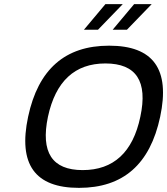

<svg xmlns="http://www.w3.org/2000/svg" viewBox="-20 -900 809 929"><path d="M362 9C149 9 67 -105 116 -335C165 -565 295 -679 508 -679C722 -679 804 -565 755 -335C706 -105 576 9 362 9ZM212 -335C176 -163 232 -77 380 -77C529 -77 623 -163 659 -335C696 -507 639 -593 490 -593C342 -593 249 -507 212 -335ZM386 -756H454L574 -880H490ZM525 -756H594L714 -880H629Z"/></svg>

Font: LT Wave Text Italic
Style: Regular
Weight: 400
Designer: Daniel Lyons
Version: Version 2.5 (Glyphs App)